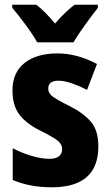

<svg xmlns="http://www.w3.org/2000/svg" viewBox="-20 -786 470 816"><path d="M398 -164Q398 -232 366 -269Q334 -306 276 -335Q218 -364 201.5 -377.5Q185 -391 185 -409Q185 -443 228 -443Q254 -443 286.5 -431.5Q319 -420 350 -404L392 -514Q308 -559 224 -559Q136 -559 84.5 -518.5Q33 -478 33 -402Q33 -338 62 -299.5Q91 -261 149 -232Q209 -202 226.5 -187Q244 -172 244 -153Q244 -111 189 -111Q157 -111 114.5 -123.5Q72 -136 34 -156V-21Q107 10 200 10Q398 10 398 -164ZM396 -766H297Q257 -736 214 -686Q192 -712 173 -731.5Q154 -751 134 -766H32V-753Q56 -725 88.5 -681Q121 -637 138 -606H292Q311 -638 342.5 -681.5Q374 -725 396 -753Z"/></svg>

Font: Noto Sans Display SemiCondensed Extra
Style: Regular
Weight: 800
Width: 4
Designer: Monotype Design Team
Foundry: Monotype Imaging Inc.
Version: Version 1.900